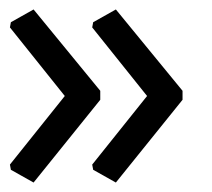

<svg xmlns="http://www.w3.org/2000/svg" viewBox="-20 -431 449 406"><path d="M225 -411 366 -239V-220L225 -45L177 -72L175 -83L291 -228L175 -373L177 -384ZM51 -411 192 -239V-220L51 -45L3 -72L1 -83L117 -228L1 -373L3 -384Z"/></svg>

Font: Alegreya Sans Medium
Style: Regular
Weight: 500
Designer: Juan Pablo del Peral
Foundry: Huerta Tipografica
Version: Version 2.007